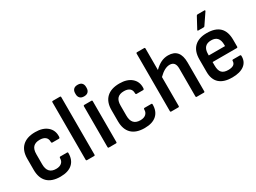

<svg xmlns="http://www.w3.org/2000/svg" viewBox="-41 -1306 2558 1915"><g transform="rotate(-30 1238.0 -348.5)"><path d="M252 11Q154 11 103.5 -38.5Q53 -88 53 -182V-311Q53 -403 104.5 -452Q156 -501 253 -501Q341 -501 390.5 -458.5Q440 -416 438 -347Q438 -325 427 -325H350Q340 -325 340 -341Q340 -376 317.5 -394Q295 -412 254 -412Q204 -412 179 -386Q154 -360 154 -304V-188Q154 -78 253 -78Q294 -78 316.5 -97.5Q339 -117 339 -149Q339 -165 349 -165H427Q437 -165 437 -155Q438 -76 390.5 -32.5Q343 11 252 11Z M563 0Q552 0 552 -11V-672Q552 -683 563 -683H644Q654 -683 654 -672V-11Q654 0 644 0Z M815 0Q804 0 804 -11V-480Q804 -491 815 -491H896Q906 -491 906 -480V-11Q906 0 896 0ZM856 -565Q824 -565 808.5 -582Q793 -599 793 -625V-638Q793 -665 808.5 -681.5Q824 -698 856 -698Q888 -698 903.5 -681.5Q919 -665 919 -638V-625Q919 -599 903.5 -582Q888 -565 856 -565Z M1222 11Q1124 11 1073.5 -38.5Q1023 -88 1023 -182V-311Q1023 -403 1074.5 -452Q1126 -501 1223 -501Q1311 -501 1360.5 -458.5Q1410 -416 1408 -347Q1408 -325 1397 -325H1320Q1310 -325 1310 -341Q1310 -376 1287.5 -394Q1265 -412 1224 -412Q1174 -412 1149 -386Q1124 -360 1124 -304V-188Q1124 -78 1223 -78Q1264 -78 1286.5 -97.5Q1309 -117 1309 -149Q1309 -165 1319 -165H1397Q1407 -165 1407 -155Q1408 -76 1360.5 -32.5Q1313 11 1222 11Z M1533 0Q1522 0 1522 -11V-672Q1522 -683 1533 -683H1614Q1624 -683 1624 -672V-425Q1662 -463 1700.5 -482Q1739 -501 1783 -501Q1918 -501 1918 -342V-11Q1918 0 1908 0H1827Q1816 0 1816 -11V-332Q1816 -412 1750 -412Q1692 -412 1624 -344V-11Q1624 0 1614 0Z M2230 11Q2135 11 2085 -33.5Q2035 -78 2035 -166V-310Q2035 -403 2085 -452Q2135 -501 2229 -501Q2425 -501 2425 -311V-232Q2425 -221 2414 -221H2136V-182Q2136 -125 2159 -99.5Q2182 -74 2233 -74Q2315 -74 2315 -131Q2315 -142 2326 -142H2405Q2415 -142 2416 -132Q2419 -64 2370 -26.5Q2321 11 2230 11ZM2136 -297H2323V-313Q2323 -416 2231 -416Q2136 -416 2136 -312ZM2170 -565Q2159 -565 2164 -576L2231 -700Q2235 -708 2244 -708H2323Q2328 -708 2329.5 -704Q2331 -700 2328 -696L2244 -572Q2240 -565 2231 -565Z"/></g></svg>

Font: Sofia Sans Extra Cond
Style: Bold
Weight: 700
Width: 1
Designer: Botio Nikoltchev, Ani Petrova
Foundry: lettersoup
Version: Version 4.100; ttfautohint (v1.8.3)